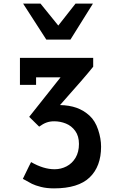

<svg xmlns="http://www.w3.org/2000/svg" viewBox="-20 -869 640 1059"><path d="M106 117.5Q118.5 90 140 47.5L151.5 25Q220 64.5 281 64.5Q316.5 64.5 347.2 48.5Q378 32.5 396.8 1Q415.5 -30.5 415.5 -75Q415.5 -118.5 395 -146.8Q374.5 -175 343.5 -187.5Q312.5 -200 279 -200Q255.5 -200 236.8 -193.2Q218 -186.5 196 -170.5L141 -224.5L314 -442.5H179V-401H90V-550H494V-501Q448 -443 311 -289.5Q362.5 -288.5 402 -274.5Q441.5 -260.5 474 -231Q505 -202.5 521.2 -153.8Q537.5 -105 537.5 -60Q537.5 49 474.5 109.5Q411.5 170 278 170Q237.5 170 206 162Q174.5 154 156.5 145Q138.5 136 106 117.5ZM107.5 -849H203.5L301.5 -728L396.5 -849H492.5L368.5 -650.5H235.5Z"/></svg>

Font: JuliaMono
Style: Bold
Weight: 700
Monospace: yes
Designer: cormullion
Foundry: corm
Version: Version 0.055; ttfautohint (v1.8.4)